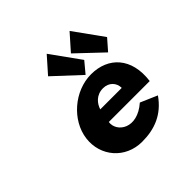

<svg xmlns="http://www.w3.org/2000/svg" viewBox="-92 -329 398 398"><g transform="rotate(-45 107.0 -129.5)"><path d="M94 -104C98 -117 109 -131 129 -131C146 -131 157 -119 157 -104ZM162 -56C121 -20 84 -46 88 -73H208C216 -134 182 -169 132 -169C83 -169 37 -129 31 -82C25 -35 59 5 108 5C145 5 176 -7 199 -40ZM210 -200 164 -264 133 -229 189 -176ZM143 -200 97 -264 66 -229 123 -176Z"/></g></svg>

Font: Hussar Tani
Style: DwaKurs
Weight: 700
Foundry: Cannot Into Space Fonts
Version: Version 0.92